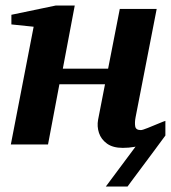

<svg xmlns="http://www.w3.org/2000/svg" viewBox="-20 -520 615 691"><path d="M575.2 -32.2Q535.2 -15.6 500.2 -1.7Q465.3 12.2 421.9 12.2Q386.2 12.2 365 -3.2Q343.8 -18.6 336.2 -41.7Q328.6 -64.9 333 -88.9L357.9 -216.8H193.8L152.8 0H19L101.1 -423.8L21 -432.1V-466.8L180.2 -500H249L206.1 -272.9H369.1L411.1 -487.8H543.9L467.8 -97.2Q464.4 -79.1 466.6 -65.4Q468.8 -51.8 486.8 -51.8Q492.7 -51.8 512 -59.6Q531.2 -67.4 550.5 -75.4Q569.8 -83.5 575.2 -85ZM473.6 -25.4 551.8 -49.8 575.2 -32.2Q575.2 -32.2 561.5 -13.7Q547.9 4.9 527.6 32.2Q507.3 59.6 486.8 86.9Q466.3 114.3 452.6 132.8Q439 151.4 439 151.4Q439 151.4 427.2 151.4Q415.5 151.4 399.9 151.4Q384.3 151.4 372.6 151.4Q360.8 151.4 360.8 151.4L473.6 0Z"/></svg>

Font: Charis
Style: Bold Italic
Weight: 700
Italic angle: -11°
Designer: Walt Agee, Miriam Martin, Annie Olsen, Victor Gaultney, Lorna Priest, Alan Ward, Bob Hallissy, Martin Hosken, Sharon Cor
Foundry: SIL Global
Version: Version 7.000